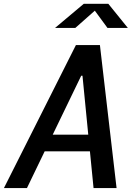

<svg xmlns="http://www.w3.org/2000/svg" viewBox="-48 -960 688 980"><path d="M547 0 462 -730H339.5L-28 0H89.5L180 -187.5H411L429.5 0ZM233 -817.5H336.5L436 -905.5L500.5 -817.5H604.5L505 -940.5H379.5ZM221 -272.5 366.5 -573.5H373L402.5 -272.5Z"/></svg>

Font: Monaspace Neon Medium
Style: Italic
Weight: 500
Italic angle: -11°
Designer: Riley Cran & the Lettermatic Team
Foundry: Lettermatic
Version: Version 1.200 (Monaspace Neon)